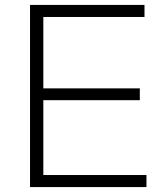

<svg xmlns="http://www.w3.org/2000/svg" viewBox="-20 -760 674 780"><path d="M102 -740H567V-691H156V-401H548V-353H156V-49H575V0H102Z"/></svg>

Font: Encode Sans Wide
Style: ExtraLight
Weight: 200
Designer: Pablo Impallari, Andres Torresi
Foundry: Pablo Impallari, Andres Torresi
Version: Version 1.000; ttfautohint (v1.00) -l 8 -r 50 -G 200 -x 14 -